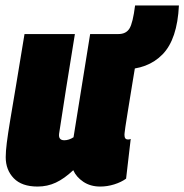

<svg xmlns="http://www.w3.org/2000/svg" viewBox="-20 -675 677 705"><path d="M118 10Q60 10 30.5 -20.5Q1 -51 1 -98Q1 -119 5 -151Q9 -183 17.5 -234Q26 -285 39 -362Q52 -439 70 -550H255Q237 -439 222.5 -348.5Q208 -258 197 -184Q194 -160 216 -160Q233 -160 250 -171L311 -550H496Q478 -443 467 -374.5Q456 -306 449.5 -267Q443 -228 440.5 -210Q438 -192 437.5 -187Q437 -182 437 -180Q437 -163 449 -163Q450 -163 453 -163Q456 -163 460 -165L443 -19Q425 -6 399.5 2Q374 10 348 10Q312 10 286 -7.5Q260 -25 249 -50Q216 -19 185 -4.5Q154 10 118 10ZM405 -420 402 -550H415Q443 -550 455.5 -570.5Q468 -591 476 -655H637Q631 -531 577 -475.5Q523 -420 431 -420Z"/></svg>

Font: Georama SemiCondensed Black
Style: Italic
Weight: 900
Width: 4
Italic angle: -9°
Designer: Jean-Baptiste Levee
Foundry: Production Type
Version: Version 1.000